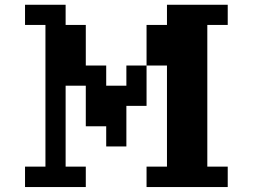

<svg xmlns="http://www.w3.org/2000/svg" viewBox="-20 -712 1040 790"><path d="M83 -26.4H167V-609.4H83V-692.4H250V-609.4H333V-442.4H417V-359.4H500V-442.4H583V-276.4H500V-109.4H417V-192.4H333V-359.4H250V-26.4H333V57.6H83ZM583 -442.4V-609.4H667V-692.4H917V-609.4H833V-26.4H917V57.6H583V-26.4H667V-442.4Z"/></svg>

Font: KH Dot Dougenzaka 12
Style: Regular
Weight: 400
Designer: Original version for X68000 by Keitarou Hiraki (http://hp.vector.co.jp/authors/VA000874/) / TrueType conversion by Homem
Version: Version 1.00.20150527